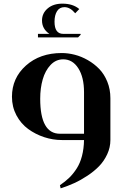

<svg xmlns="http://www.w3.org/2000/svg" viewBox="-20 -760 686 1042"><path d="M186 -576.2H248Q208 -603 208 -648.9Q208 -688 238.5 -714.1Q269 -740.2 318.8 -740.2Q376 -740.2 410.2 -710.9L388.2 -688Q360.4 -721.2 330.1 -721.2Q303.2 -721.2 289.6 -699.5Q275.9 -677.7 275.9 -642.1Q275.9 -576.2 323.2 -576.2H417L418 -571.8L403.8 -557.1H186ZM315.9 0Q267.1 0 219.7 -15.6Q172.4 -31.2 133.1 -59.8Q93.8 -88.4 69.3 -134Q44.9 -179.7 44.9 -234.9Q44.9 -336.4 120.8 -404.3Q196.8 -472.2 314.9 -472.2Q349.6 -472.2 385.7 -462.9Q421.9 -453.6 456.8 -433.6Q491.7 -413.6 518.8 -385.5Q545.9 -357.4 562.5 -316.4Q579.1 -275.4 579.1 -227.1V0Q579.1 40 562 76.9Q544.9 113.8 518.1 141.6Q491.2 169.4 454.6 193.6Q418 217.8 382.6 233.9Q347.2 250 309.1 262.2L305.2 245.1Q334 225.6 355.5 204.8Q377 184.1 395.8 155Q414.6 126 424.8 86.9Q435.1 47.9 436 0ZM305.2 -34.2H436V-259.8Q436 -340.8 405 -389.4Q374 -438 323.2 -438Q283.2 -438 254.4 -407.5Q225.6 -377 211.9 -329.3Q198.2 -281.7 198.2 -224.1Q198.2 -34.2 305.2 -34.2Z"/></svg>

Font: Laureen pro
Style: Bold
Weight: 700
Designer: Ahmed zaza
Foundry: zazatype
Version: Version 1.000